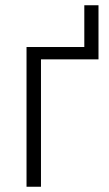

<svg xmlns="http://www.w3.org/2000/svg" viewBox="-20 -711 416 731"><path d="M355 -691H301V-532H81V0H136V-485H355Z"/></svg>

Font: Noto Sans SemiCondensed Light
Style: Regular
Weight: 300
Width: 4
Designer: Monotype Design Team
Foundry: Monotype Imaging Inc.
Version: Version 2.013